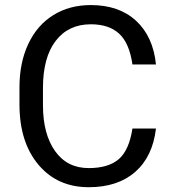

<svg xmlns="http://www.w3.org/2000/svg" viewBox="-20 -741 691 770"><path d="M605.5 -225.6Q592.3 -112.8 522.2 -51.5Q452.1 9.8 335.9 9.8Q210 9.8 134 -80.6Q58.1 -170.9 58.1 -322.3V-390.6Q58.1 -489.7 93.5 -564.9Q128.9 -640.1 193.8 -680.4Q258.8 -720.7 344.2 -720.7Q457.5 -720.7 525.9 -657.5Q594.2 -594.2 605.5 -482.4H511.2Q499 -567.4 458.3 -605.5Q417.5 -643.6 344.2 -643.6Q254.4 -643.6 203.4 -577.1Q152.3 -510.7 152.3 -388.2V-319.3Q152.3 -203.6 200.7 -135.3Q249 -66.9 335.9 -66.9Q414.1 -66.9 455.8 -102.3Q497.6 -137.7 511.2 -225.6Z"/></svg>

Font: Roboto-o
Style: o-Regular
Weight: 400
Designer: Google
Version: Version 2.134; 2016; ttfautohint (v1.6)